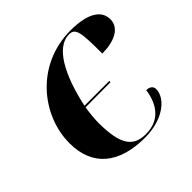

<svg xmlns="http://www.w3.org/2000/svg" viewBox="-181 -913 1106 1106"><g transform="rotate(-45 371.5 -360.5)"><path d="M402 10C548 10 645 -67 645 -144C645 -159 634 -179 600 -179C584 -67 524 -1 420 -1C312 -1 274 -69 272 -235C272 -273 276 -313 283 -356L486 -357L488 -367H285C330 -577 409 -721 513 -721C565 -721 570 -679 570 -507C668 -507 743 -542 743 -614C743 -683 679 -731 535 -731C255 -731 71 -501 71 -275C71 -89 190 10 402 10Z"/></g></svg>

Font: Noto Serif Display Black
Style: Italic
Weight: 900
Italic angle: -12°
Designer: Monotype Design Team
Foundry: Monotype Imaging Inc.
Version: Version 2.009